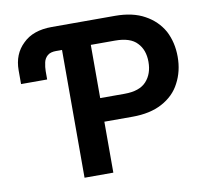

<svg xmlns="http://www.w3.org/2000/svg" viewBox="-80 -820 992 913"><g transform="rotate(-10 415.5 -363.5)"><path d="M36 -554Q36 -633 87 -681Q136 -730 227 -730H532Q618 -730 675 -698Q732 -667 763 -612Q792 -556 792 -487Q792 -417 762 -361Q734 -306 674 -274Q616 -243 531 -243H395V3H256V-614H228Q200 -614 186 -602Q171 -589 167 -570Q162 -547 162 -528V-488H36ZM513 -357Q585 -357 618 -393Q651 -429 651 -487Q651 -545 618 -579Q586 -614 512 -614H395V-357Z"/></g></svg>

Font: Sinter Bold
Style: Regular
Weight: 700
Foundry: Adobe & rsms
Version: Version 1.000